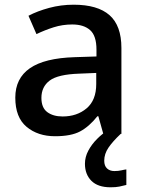

<svg xmlns="http://www.w3.org/2000/svg" viewBox="-20 -569 615 816"><path d="M293 -549Q395 -549 445.5 -504.5Q496 -460 496 -365V0H419L398 -75H394Q359 -31 320.5 -10.5Q282 10 214 10Q141 10 93 -30Q45 -70 45 -154Q45 -236 107 -279Q169 -322 297 -326L390 -329V-358Q390 -417 363 -441Q336 -465 287 -465Q246 -465 208 -453Q170 -441 135 -424L101 -502Q139 -522 189 -535.5Q239 -549 293 -549ZM317 -256Q226 -253 191 -226.5Q156 -200 156 -153Q156 -111 181 -92.5Q206 -74 246 -74Q307 -74 348 -108.5Q389 -143 389 -212V-259ZM423 114Q423 136 435 147Q447 158 466 158Q483 158 495.5 155Q508 152 517 151V217Q502 221 487 224Q472 227 450 227Q396 227 368.5 199.5Q341 172 341 127Q341 98 355.5 71Q370 44 392.5 21.5Q415 -1 439 -16L493 0Q459 32 441 58.5Q423 85 423 114Z"/></svg>

Font: Noto Sans Adlam Unjoined Medium
Style: Regular
Weight: 500
Version: Version 3.001